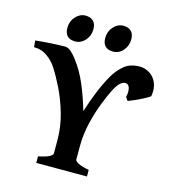

<svg xmlns="http://www.w3.org/2000/svg" viewBox="-122 -912 905 1009"><g transform="rotate(15 331.0 -407.5)"><path d="M661.6 -494.6Q648.4 -485.4 627.7 -474.4Q606.9 -463.4 585.2 -453.9Q563.5 -444.3 547.9 -438.5L534.7 -457Q542 -485.8 536.1 -506.3Q530.3 -526.9 512.2 -526.9Q498.5 -526.9 483.9 -513.4Q469.2 -500 452.6 -466.8Q437.5 -437 417.5 -386Q397.5 -335 382.3 -271.7Q367.2 -208.5 367.2 -142.1V-70.8Q367.2 -64.5 382.8 -54.7Q398.4 -44.9 444.3 -35.6V0H168.5V-35.6Q212.9 -44.9 229 -54.4Q245.1 -64 245.1 -70.8V-142.1Q245.1 -217.3 224.9 -287.1Q204.6 -356.9 176.3 -414.3Q147.9 -471.7 123.5 -508.8Q104 -539.6 72.5 -562Q41 -584.5 0 -584.5L-3.4 -620.1Q15.6 -622.6 47.9 -624.8Q80.1 -627 110.6 -628.4Q141.1 -629.9 154.8 -629.9Q174.8 -629.9 191.2 -614.3Q207.5 -598.6 219.7 -583Q261.2 -529.3 289.3 -462.4Q317.4 -395.5 336.9 -326.7Q356.4 -388.2 377.9 -440.4Q399.4 -492.7 424.3 -536.6Q445.8 -574.2 478.5 -602.1Q511.2 -629.9 564.5 -629.9Q591.3 -629.9 616.5 -614.7Q641.6 -599.6 655.3 -569.6Q668.9 -539.6 661.6 -494.6ZM276.9 -755.9Q276.9 -720.2 254.2 -694.8Q231.4 -669.4 200.2 -669.4Q142.6 -669.4 142.6 -729Q142.6 -764.6 165.8 -789.8Q189 -814.9 218.8 -814.9Q246.1 -814.9 261.5 -800Q276.9 -785.2 276.9 -755.9ZM482.9 -755.9Q482.9 -720.2 460.4 -694.8Q438 -669.4 406.7 -669.4Q348.6 -669.4 348.6 -729Q348.6 -764.6 371.8 -789.8Q395 -814.9 425.3 -814.9Q452.1 -814.9 467.5 -800Q482.9 -785.2 482.9 -755.9Z"/></g></svg>

Font: Gentium Plus
Style: Bold
Weight: 700
Designer: Victor Gaultney, Annie Olsen, Iska Routamaa, Becca Hirsbrunner
Foundry: SIL International
Version: Version 6.101